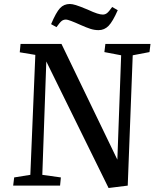

<svg xmlns="http://www.w3.org/2000/svg" viewBox="-20 -930 780 962"><path d="M568 -130 587 -653 503 -669 508 -710H734L729 -669L645 -653L620 0L524 12L212 -622L192 -54L285 -41L281 0H46L51 -41L132 -54L157 -655L79 -668L83 -710H288ZM474 -779Q453 -779 433 -785.5Q413 -792 386 -804Q324 -832 311 -832Q298 -832 289 -825Q280 -818 263 -794L236 -809Q261 -868 280.5 -889Q300 -910 330 -910Q342 -910 360 -904.5Q378 -899 419 -882Q449 -868 466.5 -862.5Q484 -857 495 -857Q507 -857 516.5 -864.5Q526 -872 542 -895L570 -879Q545 -822 524 -800.5Q503 -779 474 -779Z"/></svg>

Font: Literata 36pt Medium
Style: Italic
Weight: 500
Italic angle: -2°
Designer: Latin by Veronika Burian and Jose Scaglione. Greek by Irene Vlachou. Cyrillic by Vera Evstafieva
Foundry: TypeTogether
Version: Version 3.002